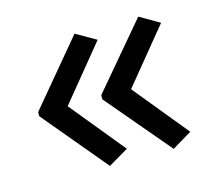

<svg xmlns="http://www.w3.org/2000/svg" viewBox="-70 -554 648 582"><g transform="rotate(-15 254.5 -263.5)"><path d="M40 -270 208 -471 271 -435 131 -264 271 -93 208 -56 40 -257ZM238 -270 408 -471 470 -435 330 -264 470 -93 408 -56 238 -257Z"/></g></svg>

Font: Noto Sans Elymaic
Style: Regular
Weight: 400
Designer: Morgane Pierson
Foundry: Google LLC
Version: Version 1.002; ttfautohint (v1.8.4.7-5d5b)